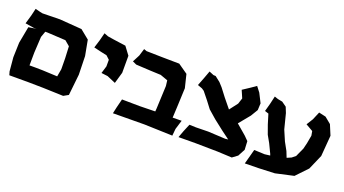

<svg xmlns="http://www.w3.org/2000/svg" viewBox="-52 -1090 2822 1575"><g transform="rotate(20 1359.0 -303.0)"><path d="M63.5 -591.8 48.8 -529.3 26.4 -452.1 104.5 -439.5 126 -440.4 58.6 -429.7 31.2 -284.2 27.3 -156.2 38.1 -36.1 46.9 -5.9H214.8L341.8 -3.9L519.5 2L561.5 -21.5L581.1 -205.1L577.1 -366.2L551.8 -501L473.6 -564.5L280.3 -579.1L128.9 -576.2L105.5 -581.1ZM202.1 -442.4H221.7L380.9 -433.6L424.8 -396.5L429.7 -293L430.7 -198.2L418.9 -131.8L289.1 -137.7L225.6 -138.7H174.8L175.8 -251L183.6 -390.6Z M663.1 -596.7 645.5 -528.3 624 -459 686.5 -444.3 740.2 -432.6 770.5 -404.3V-346.7L751 -282.2L806.6 -275.4L881.8 -243.2L910.2 -341.8V-490.2L858.4 -559.6L753.9 -574.2L698.2 -583Z M983.4 -135.7 963.9 -57.6 952.1 -3.9 1227.5 -5.9 1472.7 2 1478.5 -58.6 1502.9 -138.7 1424.8 -137.7 1429.7 -236.3 1436.5 -398.4 1408.2 -513.7 1324.2 -572.3 1173.8 -574.2 1037.1 -577.1 1012.7 -585.9 993.2 -522.5 960.9 -460 995.1 -444.3 1121.1 -437.5 1212.9 -433.6 1278.3 -410.2 1284.2 -362.3 1275.4 -162.1 1273.4 -136.7 1138.7 -133.8Z M1987.3 -619.1 1945.3 -589.8 1878.9 -545.9 1907.2 -480.5 1890.6 -429.7 1835.9 -358.4 1770.5 -438.5 1716.8 -508.8 1685.5 -543 1639.6 -579.1 1620.1 -580.1 1580.1 -596.7 1555.7 -530.3 1528.3 -460 1568.4 -445.3 1588.9 -431.6 1641.6 -366.2 1687.5 -305.7 1756.8 -245.1 1846.7 -174.8 1898.4 -136.7 1914.1 -125 1888.7 -122.1 1738.3 -129.9 1631.8 -127.9 1574.2 -129.9 1546.9 -64.5 1524.4 -3.9 1668 -4.9 1866.2 -2 1992.2 3.9 2037.1 -29.3 2070.3 -91.8 2066.4 -166 2030.3 -202.1 1943.4 -276.4 2022.5 -373 2059.6 -434.6 2062.5 -494.1 2022.5 -573.2Z M2540 -587.9 2510.7 -518.6 2475.6 -461.9 2538.1 -425.8 2544.9 -387.7 2532.2 -317.4 2519.5 -265.6 2484.4 -188.5 2454.1 -164.1 2416 -147.5 2395.5 -199.2 2357.4 -268.6 2318.4 -359.4 2285.2 -490.2 2265.6 -539.1 2224.6 -568.4 2184.6 -576.2 2153.3 -586.9 2136.7 -515.6 2118.2 -448.2 2151.4 -437.5 2177.7 -351.6 2206.1 -272.5 2240.2 -211.9 2278.3 -132.8 2283.2 -119.1 2236.3 -113.3 2144.5 -117.2 2124 -41 2109.4 12.7 2231.4 10.7 2369.1 4.9 2527.3 -30.3 2621.1 -128.9 2677.7 -258.8 2692.4 -440.4 2655.3 -529.3 2600.6 -574.2Z"/></g></svg>

Font: MaokenAssortedSans-TC
Style: Regular
Weight: 500
Version: Version 0.83